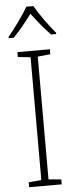

<svg xmlns="http://www.w3.org/2000/svg" viewBox="-62 -980 397 1011"><g transform="rotate(-5 136.0 -474.0)"><path d="M155 -948H118C94 -906 43 -836 11 -798V-791H37C70 -823 108 -872 136 -909C165 -871 202 -824 235 -791H262V-798C232 -832 179 -905 155 -948ZM222 0V-26L155 -32V-681L222 -688V-714H50V-688L117 -681V-32L50 -26V0Z"/></g></svg>

Font: Noto Sans Devanagari SemiCondensed ExtraLight
Style: Regular
Weight: 200
Width: 4
Designer: Jelle Bosma - Monotype Design Team
Foundry: Monotype Imaging Inc.
Version: Version 2.004